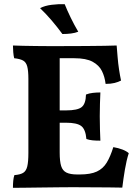

<svg xmlns="http://www.w3.org/2000/svg" viewBox="-20 -897 664 920"><path d="M42 -679Q62 -678 91 -677.5Q120 -677 152.5 -676.5Q185 -676 215 -676Q245 -676 266 -676V-166Q266 -124 273 -101.5Q280 -79 298.5 -70Q317 -61 350 -61L328 0Q301 0 260 0.5Q219 1 176 1.5Q133 2 96.5 2.5Q60 3 42 3Q42 -15 43.5 -31Q45 -47 49 -58Q76 -60 90.5 -68.5Q105 -77 110.5 -99Q116 -121 116 -164V-519Q116 -558 110.5 -578.5Q105 -599 90.5 -607Q76 -615 48 -618Q45 -629 43.5 -647Q42 -665 42 -679ZM523 -192Q547 -188 566.5 -180.5Q586 -173 597 -163Q586 -129 578.5 -84.5Q571 -40 566 2Q542 1 502.5 1Q463 1 417.5 0.5Q372 0 328 0L350 -61H362Q414 -61 444 -75Q474 -89 491.5 -118Q509 -147 523 -192ZM461 -454Q460 -429 459 -401Q458 -373 458 -340Q458 -306 459 -276.5Q460 -247 461 -223Q440 -223 424 -224.5Q408 -226 394 -231Q390 -277 369.5 -293Q349 -309 296 -309H232V-368H296Q352 -368 371.5 -384Q391 -400 392 -444Q407 -450 425 -452Q443 -454 461 -454ZM539 -679Q541 -655 543.5 -624Q546 -593 550.5 -563.5Q555 -534 560 -511Q547 -504 529 -499.5Q511 -495 486 -495Q482 -529 468.5 -556.5Q455 -584 424 -601Q393 -618 336 -618H233L261 -676Q337 -676 391 -676.5Q445 -677 481 -677.5Q517 -678 539 -679ZM279 -734Q254 -768 228 -798.5Q202 -829 172 -858Q195 -870 227.5 -874Q260 -878 290 -877Q302 -847 319 -812Q336 -777 355 -745Q340 -739 320.5 -736.5Q301 -734 279 -734Z"/></svg>

Font: Vollkorn
Style: Bold
Weight: 700
Designer: Friedrich Althausen
Foundry: Friedrich Althausen
Version: Version 5.000